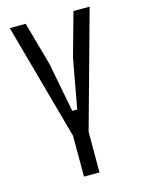

<svg xmlns="http://www.w3.org/2000/svg" viewBox="-108 -760 606 823"><g transform="rotate(-15 195.0 -348.5)"><path d="M229.5 0H160.6V-181.2L18.1 -697.3H88.9L142.6 -504.9L185.1 -285.2H207L247.1 -504.9L300.8 -697.3H372.6L229.5 -180.2Z"/></g></svg>

Font: Agdasima
Style: Regular
Weight: 400
Width: 3
Designer: The DocRepair Project, Patric King
Foundry: Google
Version: Version 2.002